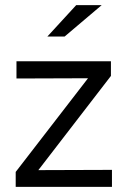

<svg xmlns="http://www.w3.org/2000/svg" viewBox="-20 -726 499 746"><path d="M41 0V-58L322 -422L44 -421V-488H411V-431L129 -65L415 -66V0ZM164 -584 276 -706H375L231 -584Z"/></svg>

Font: Red Hat Text
Style: Regular
Weight: 400
Designer: Pentagram, MCKL
Foundry: MCKL
Version: Version 1.030